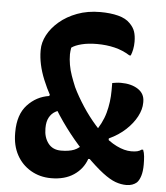

<svg xmlns="http://www.w3.org/2000/svg" viewBox="-52 -756 704 813"><g transform="rotate(5 300.0 -350.0)"><path d="M263 -384Q272 -365 283.5 -345Q295 -325 308 -305Q321 -285 335.5 -266Q350 -247 365 -230Q380 -213 396 -197Q427 -167 460.5 -150.5Q494 -134 523 -134Q539 -134 549 -136.5Q559 -139 567 -145H573Q578 -133 579.5 -117Q581 -101 581 -82Q581 -54 575 -34.5Q569 -15 559 -5Q551 2 540 6Q529 10 515 10Q492 10 468.5 1.5Q445 -7 414 -30.5Q383 -54 339 -98Q319 -118 299.5 -140Q280 -162 261.5 -185.5Q243 -209 225.5 -234Q208 -259 192.5 -284.5Q177 -310 163 -335Q144 -370 130.5 -403Q117 -436 110.5 -466.5Q104 -497 104 -524V-529Q104 -560 120.5 -591.5Q137 -623 168.5 -650Q200 -677 244 -693.5Q288 -710 342 -710Q385 -710 418 -701.5Q451 -693 469 -674Q485 -658 491 -640Q497 -622 497 -597Q497 -580 494 -565Q491 -550 486 -538H480Q450 -557 415 -565.5Q380 -574 340 -574Q303 -574 275 -567Q247 -560 232 -549Q231 -543 230 -535Q229 -527 229 -521Q229 -499 233 -476Q237 -453 245 -430.5Q253 -408 263 -384ZM195 9Q147 9 108.5 -13.5Q70 -36 48.5 -75.5Q27 -115 27 -168V-172Q27 -247 65 -288Q103 -329 157 -337L169 -370L221 -283Q204 -281 188 -272Q172 -263 162.5 -245.5Q153 -228 153 -201V-198Q153 -161 172 -136Q191 -111 227 -111Q260 -111 282 -119.5Q304 -128 323 -152L389 -86H345Q330 -43 291.5 -17Q253 9 195 9ZM418 -415Q425 -416 434 -417.5Q443 -419 455 -419Q499 -419 527.5 -400.5Q556 -382 556 -348V-343Q556 -315 540 -284.5Q524 -254 494.5 -226.5Q465 -199 424 -180V-138L358 -194Q393 -242 405.5 -288Q418 -334 418 -383Q418 -392 418 -400Q418 -408 418 -415Z"/></g></svg>

Font: Recursive Monospace Casual
Style: Bold
Weight: 700
Version: Version 1.047